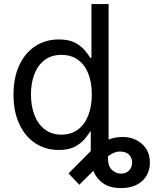

<svg xmlns="http://www.w3.org/2000/svg" viewBox="-20 -748 801 972"><path d="M593.3 204.1Q537.6 204.1 503.9 181.2Q470.2 158.2 454.8 122.3Q439.5 86.4 439.5 49.3V-118.2H526.9V58.6Q526.9 93.8 546.9 112.3Q566.9 130.9 593.3 130.9Q618.2 130.9 633.5 115Q648.9 99.1 648.9 75.2Q648.9 54.2 637 39.1Q625 23.9 602.5 20.5Q585.9 17.6 570.8 21Q555.7 24.4 542.2 32.5Q528.8 40.5 516.6 52.7L381.3 187.5L327.1 129.9L440.4 15.6Q474.6 -19 517.1 -36.9Q559.6 -54.7 599.1 -54.7Q659.7 -54.7 699.2 -19Q738.8 16.6 738.8 75.2Q738.8 132.8 699.5 168.5Q660.2 204.1 593.3 204.1ZM277.8 11.2Q210 11.2 158.2 -23.2Q106.4 -57.6 77.4 -120.6Q48.3 -183.6 48.3 -269Q48.3 -354.5 77.4 -417.2Q106.4 -480 158.4 -514.2Q210.4 -548.3 278.3 -548.3Q328.1 -548.3 359.4 -532Q390.6 -515.6 408.7 -493.9Q426.8 -472.2 437 -455.1H442.9V-727.5H529.8V0H445.8V-83.5H437.5Q426.8 -65.9 408.2 -43.7Q389.6 -21.5 358.4 -5.1Q327.1 11.2 277.8 11.2ZM291 -66.4Q340.3 -66.4 374.8 -92.3Q409.2 -118.2 427 -164.1Q444.8 -210 444.8 -270Q444.8 -330.1 427.2 -375Q409.7 -419.9 375.2 -445.1Q340.8 -470.2 291 -470.2Q240.2 -470.2 205.8 -444.1Q171.4 -418 154.1 -372.8Q136.7 -327.6 136.7 -270Q136.7 -211.9 154.3 -165.8Q171.9 -119.6 206.5 -93Q241.2 -66.4 291 -66.4Z"/></svg>

Font: Inter 17pt
Style: Regular
Weight: 400
Version: Version 4.001;git-66647c0bb